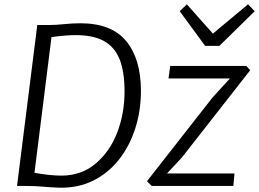

<svg xmlns="http://www.w3.org/2000/svg" viewBox="-20 -863 1202 891"><path d="M255 8Q212.5 6.5 179.2 3.2Q146 0 97 0H59L153 -747H210Q239.5 -747 278 -751Q316.5 -755 353 -755Q498 -755 566 -671.8Q634 -588.5 634 -442Q634 -348 607.2 -265.5Q580.5 -183 530.8 -120.8Q481 -58.5 411.2 -24.2Q341.5 10 255 8ZM265 -48Q357.5 -48 424 -104Q490 -159.5 524 -248.2Q558 -337 558 -438Q558 -529.5 535 -588Q512 -645 462.5 -672.5Q413 -700 332 -700Q286.5 -700 219 -691L140 -61Q177 -54.5 208 -51.2Q239 -48 265 -48ZM684 0 662 -22 965 -409 1047 -499H762L770 -557H1123L1141 -537L824 -132L755 -58H1068L1063 0ZM932 -650 814 -811 847 -843 968 -707 1131 -843 1162 -811 998 -650Z"/></svg>

Font: Merriweather Sans Light
Style: Italic
Weight: 300
Italic angle: -7.5°
Designer: Eben Sorkin
Foundry: Eben Sorkin
Version: Version 2.001; ttfautohint (v1.8.3)